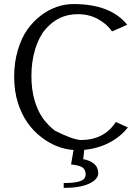

<svg xmlns="http://www.w3.org/2000/svg" viewBox="-20 -730 690 946"><path d="M342.3 9.3Q256.3 2 184.1 -53.7Q101.6 -117.2 68.4 -222.7Q49.8 -281.2 49.8 -351.8Q49.8 -422.4 67.9 -483.2Q85.9 -543.9 115.2 -585Q144.5 -626 183.1 -654.8Q256.8 -710 342.8 -710Q524.9 -710 606.9 -607.9L532.2 -575.2Q505.4 -613.3 461.4 -636.7Q417.5 -660.2 365.5 -660.2Q313.5 -660.2 273.9 -640.9Q234.4 -621.6 202.9 -584.5Q171.4 -547.4 153.1 -486.8Q134.8 -426.3 134.8 -356.4Q134.8 -286.6 150.9 -233.4Q167 -180.7 192.4 -145.5Q218.8 -110.4 251 -85.9Q334 -43.9 377 -40Q493.2 -40 550.8 -128.9L609.9 -102.1Q575.2 -57.1 519.3 -27.6Q463.4 2 395 8.3L390.1 54.2Q422.4 59.6 443.1 76.9Q463.9 94.2 463.9 124Q463.9 153.8 419.2 174.8Q374.5 195.8 293.9 195.8V171.9Q348.1 171.9 375 162.6Q401.9 153.3 401.9 129.4Q401.9 105.5 386.2 95Q370.6 84.5 330.1 80.1Z"/></svg>

Font: Pfennig
Style: Medium
Weight: 500
Version: Version 20120410 ; ttfautohint (v0.8)